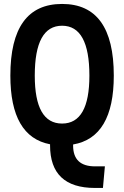

<svg xmlns="http://www.w3.org/2000/svg" viewBox="-20 -723 626 968"><path d="M459 224.6Q232.4 224.6 232.4 9.8V4.4Q32.2 -33.7 32.2 -341.8Q32.2 -703.1 293 -703.1Q553.7 -703.1 553.7 -341.8Q553.7 -29.8 348.6 5.4V10.7Q348.6 115.7 459 115.7H508.8L499 224.6ZM293 -100.1Q430.7 -100.1 430.7 -341.8Q430.7 -593.3 293 -593.3Q155.3 -593.3 155.3 -341.8Q155.3 -100.1 293 -100.1Z"/></svg>

Font: CaskaydiaCove NFP SemiBold
Style: Regular
Weight: 600
Designer: Aaron Bell
Foundry: Saja Typeworks
Version: Version 2111.001; VTT 6.35;Nerd Fonts 3.1.1